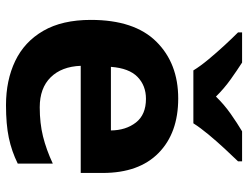

<svg xmlns="http://www.w3.org/2000/svg" viewBox="-112 -694 816 631"><g transform="rotate(90 295.5 -378.0)"><path d="M303.2 -556.2Q416.5 -556.2 482.2 -491.7Q547.9 -427.2 547.9 -308.1V-235.8H195.8Q198.2 -172.9 233.6 -137Q269 -101.1 332 -101.1Q384.3 -101.1 427.7 -111.8Q471.2 -122.6 517.1 -144V-28.8Q476.6 -8.8 432.4 0.5Q388.2 9.8 325.2 9.8Q243.2 9.8 179.9 -20.5Q116.7 -50.8 80.8 -112.8Q44.9 -174.8 44.9 -269Q44.9 -412.1 116.2 -484.1Q187.5 -556.2 303.2 -556.2ZM304.2 -450.2Q260.7 -450.2 232.2 -422.4Q203.6 -394.5 199.2 -335H408.2Q407.7 -384.3 382.1 -417.2Q356.4 -450.2 304.2 -450.2ZM210.9 -606Q197.3 -628.4 174.8 -655.5Q152.3 -682.6 128.4 -708.5Q104.5 -734.4 85.9 -752.9V-766.1H185.1Q210.9 -749.5 240.7 -728.3Q270.5 -707 296.9 -680.2Q322.8 -707 353.8 -728.8Q384.8 -750.5 411.1 -766.1H509.8V-752.9Q492.2 -734.9 468.3 -709Q444.3 -683.1 421.6 -655.8Q398.9 -628.4 384.8 -606Z"/></g></svg>

Font: Open Sans
Style: Bold
Weight: 700
Designer: Monotype Design Team
Foundry: Monotype Imaging Inc.
Version: Version 3.000; ttfautohint (v1.8.4)